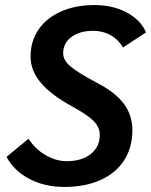

<svg xmlns="http://www.w3.org/2000/svg" viewBox="-20 -730 598 760"><path d="M6 -109 93 -181Q118 -141 159.5 -116.5Q201 -92 244 -92Q304 -92 339.5 -120.5Q375 -149 375 -196Q375 -226 350.5 -251Q326 -276 265 -309Q181 -355 141 -403Q101 -451 101 -506Q101 -567 132.5 -613Q164 -659 221.5 -684.5Q279 -710 354 -710Q426 -710 481 -681Q536 -652 558 -602L467 -542Q448 -574 417.5 -591Q387 -608 349 -608Q295 -608 262.5 -583.5Q230 -559 230 -519Q230 -492 258.5 -467.5Q287 -443 364 -402Q436 -365 470 -319.5Q504 -274 504 -215Q504 -146 471.5 -95.5Q439 -45 378 -17.5Q317 10 234 10Q157 10 96 -22Q35 -54 6 -109Z"/></svg>

Font: Sarabun SemiBold
Style: Italic
Weight: 600
Italic angle: -10°
Designer: Suppakit Chalermlarp | Katatrad Co.,Ltd.
Foundry: Cadson Demak Co.,Ltd.
Version: Version 1.000; ttfautohint (v1.6)